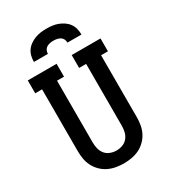

<svg xmlns="http://www.w3.org/2000/svg" viewBox="-228 -1068 1056 1189"><g transform="rotate(-30 300.0 -473.5)"><path d="M300 8Q272 8 244 3Q216 -2 191 -14Q166 -26 145.5 -46Q125 -66 112 -91Q99 -116 94 -144Q89 -172 89 -200V-643H40V-735H246V-643H196V-200Q196 -178 201.5 -156Q207 -134 221 -117Q235 -100 256.5 -92Q278 -84 300 -84Q322 -84 343.5 -92Q365 -100 379 -117Q393 -134 398.5 -156Q404 -178 404 -200V-643H354V-735H560V-643H511V-200Q511 -172 506 -144Q501 -116 488 -91Q475 -66 454.5 -46Q434 -26 409 -14Q384 -2 356 3Q328 8 300 8ZM130 -815Q130 -836 135 -856.5Q140 -877 152 -894Q164 -911 181.5 -923Q199 -935 218.5 -942.5Q238 -950 258.5 -952.5Q279 -955 300 -955Q321 -955 341.5 -952.5Q362 -950 381.5 -942.5Q401 -935 418.5 -923Q436 -911 448 -894Q460 -877 465 -856.5Q470 -836 470 -815H370Q370 -828 364.5 -839.5Q359 -851 348.5 -857.5Q338 -864 325.5 -866.5Q313 -869 300 -869Q287 -869 274.5 -866.5Q262 -864 251.5 -857.5Q241 -851 235.5 -839.5Q230 -828 230 -815Z"/></g></svg>

Font: Iosevka Slab Semibold Extended
Style: Regular
Weight: 600
Width: 7
Monospace: yes
Designer: Belleve Invis
Foundry: Belleve Invis
Version: Version 11.1.0; ttfautohint (v1.8.3)